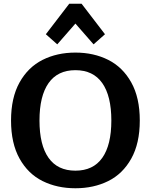

<svg xmlns="http://www.w3.org/2000/svg" viewBox="-20 -991 806 1026"><path d="M225 -808 350 -971H416L541 -808L480 -754L383 -865L286 -754ZM39 -347Q39 -469 84.5 -550.5Q130 -632 207.5 -671Q285 -710 383 -710Q481 -710 558.5 -671Q636 -632 681.5 -550.5Q727 -469 727 -347Q727 -225 681.5 -143.5Q636 -62 558.5 -23.5Q481 15 383 15Q285 15 207.5 -23.5Q130 -62 84.5 -143.5Q39 -225 39 -347ZM575 -347Q575 -478 526.5 -547Q478 -616 383 -616Q288 -616 239.5 -547Q191 -478 191 -347Q191 -216 239.5 -147.5Q288 -79 383 -79Q478 -79 526.5 -147.5Q575 -216 575 -347Z"/></svg>

Font: Maitree
Style: Bold
Weight: 700
Designer: CadsonDemak Team
Foundry: CadsonDemak
Version: Version 1.002